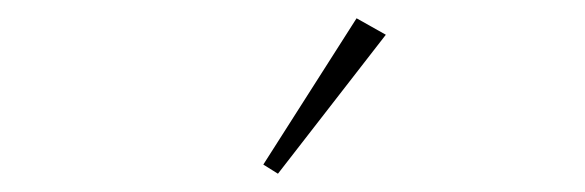

<svg xmlns="http://www.w3.org/2000/svg" viewBox="-20 -777 640 210"><path d="M268 -597 370 -757 402 -739 284 -587Z"/></svg>

Font: IBM Plex Serif ExtLt
Style: Regular
Weight: 200
Designer: Mike Abbink, Paul van der Laan, Pieter van Rosmalen
Foundry: Bold Monday
Version: Version 3.001